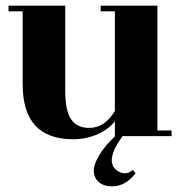

<svg xmlns="http://www.w3.org/2000/svg" viewBox="-20 -480 660 677"><path d="M585 0H412Q348 88 392 121Q423 142 448 119L458 131Q422 177 376 177Q333 177 317 148Q299 116 332 64Q350 34 386 0H385V-53Q366 -26 325.5 -7.5Q285 11 238 11Q60 11 60 -182V-440H10V-460H210V-160Q210 -89 231 -59Q252 -29 294 -29Q350 -29 385 -89V-440H335V-460H535V-20H585Z"/></svg>

Font: Rozha One
Style: Regular
Weight: 400
Designer: Tim Donaldson, Indian Type Foundry
Foundry: Indian Type Foundry
Version: Version 1.300;PS 1.0;hotconv 1.0.78;makeotf.lib2.5.61930; tt